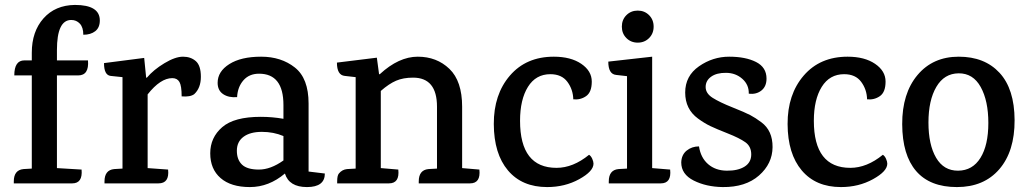

<svg xmlns="http://www.w3.org/2000/svg" viewBox="-20 -744 4173 779"><path d="M109 -499V-530Q109 -616 156.5 -669.5Q204 -723 284 -724Q385 -724 385 -661Q385 -632 366.5 -617.5Q348 -603 318 -603Q318 -633 304 -648Q290 -663 269 -663Q211 -663 211 -541V-499H337Q342 -438 297 -438H211V-62L311 -56Q316 0 273 0H36Q36 0 36 -8Q36 -54 75 -58L109 -60V-438H38Q38 -499 79 -499Z M768 -362Q752 -350 717 -353Q717 -396 708 -411.5Q699 -427 679 -427Q631 -427 579 -361V-62L662 -56Q668 0 623 0H404Q404 0 404 -8Q404 -54 443 -58L477 -60V-431L429 -436Q402 -439 402 -488L565 -509L573 -429H576Q603 -461 647 -487.5Q691 -514 722.5 -514Q754 -514 774.5 -496Q795 -478 795 -432.5Q795 -387 768 -362Z M1298 -40Q1298 15 1225.5 15Q1153 15 1136 -40Q1071 15 994 15Q917 15 875 -21.5Q833 -58 833 -122Q833 -186 881.5 -228Q930 -270 1038 -270Q1085 -270 1130 -262V-318Q1130 -445 1031 -445Q991 -445 967.5 -418Q944 -391 942 -350Q908 -347 885.5 -362Q863 -377 863 -408Q863 -454 910.5 -484Q958 -514 1039.5 -514Q1121 -514 1176.5 -470Q1232 -426 1232 -324V-48ZM1130 -192Q1090 -209 1042.5 -209Q995 -209 968 -189Q941 -169 941 -132.5Q941 -96 962 -76Q983 -56 1030.5 -56Q1078 -56 1130 -93Z M1887 0H1679V-8Q1679 -54 1718 -58L1753 -60V-311Q1753 -429 1656 -429Q1616 -429 1587 -416.5Q1558 -404 1525 -375V-62L1596 -56Q1602 0 1558 0H1348V-8Q1348 -32 1355 -40Q1368 -56 1388 -58L1423 -60V-431L1379 -436Q1347 -439 1347 -490L1509 -510L1518 -443H1521Q1598 -514 1675 -514Q1752 -514 1803.5 -464.5Q1855 -415 1855 -311V-62L1925 -56Q1931 0 1887 0Z M2227 -514Q2296 -514 2338.5 -485Q2381 -456 2381 -413Q2381 -370 2358 -354Q2335 -338 2306 -341Q2305 -381 2282 -412Q2259 -443 2213 -443Q2154 -443 2122 -391.5Q2090 -340 2090 -254Q2090 -63 2238 -63Q2305 -63 2370 -116Q2378 -111 2383 -99.5Q2388 -88 2388 -80Q2388 -49 2330 -17Q2272 15 2200 15Q2098 15 2041 -52.5Q1984 -120 1983.5 -240.5Q1983 -361 2049 -437.5Q2115 -514 2227 -514Z M2661 0H2450V-8Q2450 -54 2489 -58L2524 -60V-435L2480 -440Q2448 -443 2448 -494L2626 -514V-62L2699 -56Q2705 0 2661 0ZM2632 -636Q2632 -608 2613.5 -589.5Q2595 -571 2567.5 -571Q2540 -571 2521.5 -589.5Q2503 -608 2503 -636Q2503 -664 2521.5 -682.5Q2540 -701 2567.5 -701Q2595 -701 2613.5 -682.5Q2632 -664 2632 -636Z M3090 -425Q3090 -393 3069 -376.5Q3048 -360 3018 -364Q3019 -400 2992 -424Q2965 -448 2926.5 -448.5Q2888 -449 2865.5 -433Q2843 -417 2843 -391Q2843 -365 2871.5 -347Q2900 -329 2951.5 -308.5Q3003 -288 3024 -277Q3045 -266 3069 -248Q3115 -214 3114.5 -147Q3114 -80 3059.5 -32Q3005 16 2912 15Q2845 14 2794.5 -11.5Q2744 -37 2744 -85Q2745 -116 2766 -133Q2787 -150 2816 -150Q2823 -104 2853 -78Q2883 -52 2928.5 -51.5Q2974 -51 3001 -68Q3028 -85 3028 -117.5Q3028 -150 3004 -167Q2980 -184 2933 -202.5Q2886 -221 2862 -232.5Q2838 -244 2812 -263Q2760 -301 2760 -368.5Q2760 -436 2816 -475Q2872 -514 2938.5 -514Q3005 -514 3047.5 -492.5Q3090 -471 3090 -425Z M3419 -514Q3488 -514 3530.5 -485Q3573 -456 3573 -413Q3573 -370 3550 -354Q3527 -338 3498 -341Q3497 -381 3474 -412Q3451 -443 3405 -443Q3346 -443 3314 -391.5Q3282 -340 3282 -254Q3282 -63 3430 -63Q3497 -63 3562 -116Q3570 -111 3575 -99.5Q3580 -88 3580 -80Q3580 -49 3522 -17Q3464 15 3392 15Q3290 15 3233 -52.5Q3176 -120 3175.5 -240.5Q3175 -361 3241 -437.5Q3307 -514 3419 -514Z M3869.5 -446.5Q3811 -446 3779 -391.5Q3747 -337 3747 -247Q3747 -157 3778 -104Q3809 -51 3867.5 -51.5Q3926 -52 3958 -103.5Q3990 -155 3990 -245Q3990 -335 3959 -391Q3928 -447 3869.5 -446.5ZM3640.5 -240Q3640 -365 3702.5 -439.5Q3765 -514 3870 -514Q3975 -514 4035.5 -448.5Q4096 -383 4096.5 -256.5Q4097 -130 4034.5 -57.5Q3972 15 3862.5 15Q3753 15 3697 -50Q3641 -115 3640.5 -240Z"/></svg>

Font: Karma SemiBold
Style: Regular
Weight: 600
Designer: Joana Correia
Foundry: Indian Type Foundry
Version: Version 1.202;PS 1.0;hotconv 1.0.78;makeotf.lib2.5.61930; tt